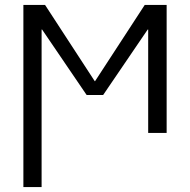

<svg xmlns="http://www.w3.org/2000/svg" viewBox="-20 -540 772 780"><path d="M580 -420 399 -154H332L151 -420H149V220H75V-520H163L365 -210H366L568 -520H657V0H582V-420Z"/></svg>

Font: Mplus 1p
Style: Regular
Weight: 400
Version: Version 1.061